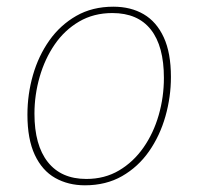

<svg xmlns="http://www.w3.org/2000/svg" viewBox="-20 -548 592 574"><path d="M319 -528Q371 -528 409.5 -505.5Q448 -483 469.5 -436.5Q491 -390 491 -318Q491 -258 474.5 -200Q458 -142 425.5 -95.5Q393 -49 345 -21.5Q297 6 234 6Q184 6 145 -16Q106 -38 84 -85Q62 -132 62 -205Q62 -266 78.5 -323.5Q95 -381 127.5 -427Q160 -473 208 -500.5Q256 -528 319 -528ZM316 -509Q260 -509 216.5 -483.5Q173 -458 143.5 -415Q114 -372 98.5 -318Q83 -264 83 -208Q83 -114 123 -63.5Q163 -13 238 -13Q293 -13 336 -38.5Q379 -64 409 -107Q439 -150 454.5 -204Q470 -258 470 -315Q470 -410 431 -459.5Q392 -509 316 -509Z"/></svg>

Font: Bitter Thin
Style: Italic
Weight: 100
Italic angle: -9°
Designer: Sol Matas, and Bitter project Authors
Foundry: Sol Matas
Version: Version 2.002